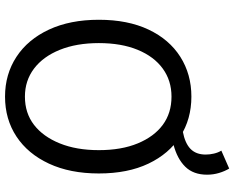

<svg xmlns="http://www.w3.org/2000/svg" viewBox="-106 -834 953 782"><g transform="rotate(90 371.0 -443.5)"><path d="M569 -673 516 -711Q564 -720 587 -742.5Q610 -765 610 -804Q610 -821 606 -838Q602 -855 594 -868L667 -900Q678 -882 685 -858.5Q692 -835 692 -810Q692 -754 659.5 -721Q627 -688 569 -673ZM374 13Q283 13 212 -33.5Q141 -80 101 -166Q61 -252 61 -369Q61 -487 101 -571.5Q141 -656 212 -701Q283 -746 374 -746Q466 -746 536.5 -700.5Q607 -655 647 -571Q687 -487 687 -369Q687 -252 647 -166Q607 -80 536.5 -33.5Q466 13 374 13ZM374 -68Q441 -68 489 -105Q537 -142 564.5 -210Q592 -278 592 -369Q592 -461 564.5 -527.5Q537 -594 489 -629.5Q441 -665 374 -665Q309 -665 260 -629.5Q211 -594 183.5 -527.5Q156 -461 156 -369Q156 -278 183.5 -210Q211 -142 260 -105Q309 -68 374 -68Z"/></g></svg>

Font: Noto Sans TC
Style: Regular
Weight: 400
Designer: Ryoko NISHIZUKA  (kana, bopomofo & ideographs); Paul D. Hunt (Latin, Greek & Cyrillic); Sandoll Communications , Soo-you
Foundry: Adobe
Version: Version 2.004-H2;hotconv 1.0.118;makeotfexe 2.5.65603